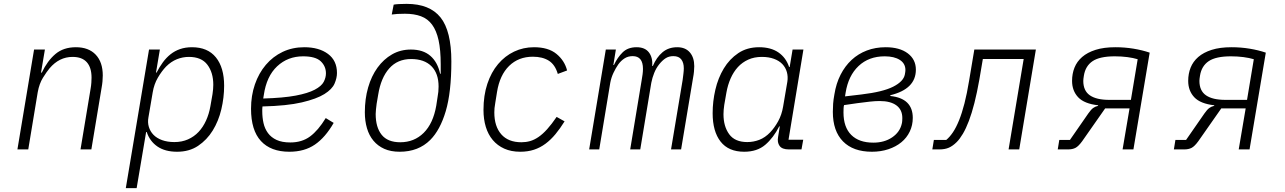

<svg xmlns="http://www.w3.org/2000/svg" viewBox="-20 -772 6640 992"><path d="M70 0 156 -516H212L192 -397H196Q225 -458 266.5 -493Q308 -528 372 -528Q438 -528 474.5 -489.5Q511 -451 511 -382Q511 -368 509.5 -351.5Q508 -335 505 -319L452 0H396L448 -313Q451 -330 452 -345Q453 -360 453 -371Q453 -423 428.5 -450.5Q404 -478 355 -478Q286 -478 236 -419Q221 -401 202 -370.5Q183 -340 175 -296L126 0Z M750 -516H806L786 -397H789Q804 -426 821.5 -450Q839 -474 861 -491.5Q883 -509 910.5 -518.5Q938 -528 972 -528Q1053 -528 1095.5 -475.5Q1138 -423 1138 -329Q1138 -268 1123.5 -207Q1109 -146 1079 -97.5Q1049 -49 1003.5 -18.5Q958 12 895 12Q833 12 793.5 -15Q754 -42 738 -90H735L686 200H630ZM881 -38Q920 -38 951.5 -52Q983 -66 1006 -90.5Q1029 -115 1044.5 -149Q1060 -183 1067 -223L1078 -286Q1080 -300 1081 -311.5Q1082 -323 1082 -334Q1082 -397 1051.5 -437.5Q1021 -478 956 -478Q924 -478 894 -466Q864 -454 838 -428Q815 -404 795.5 -370.5Q776 -337 769 -295L747 -166Q742 -140 749 -116.5Q756 -93 773 -75.5Q790 -58 817.5 -48Q845 -38 881 -38Z M1475 12Q1379 12 1328 -43.5Q1277 -99 1277 -210Q1277 -278 1297 -336Q1317 -394 1353.5 -437Q1390 -480 1440.5 -504Q1491 -528 1552 -528Q1628 -528 1674.5 -493.5Q1721 -459 1721 -395Q1721 -369 1708.5 -340Q1696 -311 1656 -286Q1616 -261 1539.5 -243Q1463 -225 1336 -222Q1335 -214 1335 -207Q1335 -200 1335 -198Q1335 -165 1341.5 -136Q1348 -107 1364.5 -84.5Q1381 -62 1409 -49Q1437 -36 1480 -36Q1540 -36 1582 -67Q1624 -98 1663 -162L1704 -137Q1661 -62 1607 -25Q1553 12 1475 12ZM1546 -481Q1467 -481 1412 -429.5Q1357 -378 1343 -281L1340 -263Q1444 -266 1507.5 -278Q1571 -290 1606 -308.5Q1641 -327 1652.5 -349Q1664 -371 1664 -393Q1664 -430 1637 -455.5Q1610 -481 1546 -481Z M2045 12Q1999 12 1965.5 -3Q1932 -18 1909.5 -45Q1887 -72 1876 -109.5Q1865 -147 1865 -192Q1865 -261 1882 -320Q1899 -379 1930.5 -422.5Q1962 -466 2005.5 -491Q2049 -516 2103 -516Q2166 -516 2203.5 -483.5Q2241 -451 2254 -391H2257V-439Q2257 -514 2246 -564Q2235 -614 2212.5 -644.5Q2190 -675 2155 -688Q2120 -701 2072 -701Q2050 -701 2033.5 -700Q2017 -699 2004 -697L2014 -748Q2023 -750 2041.5 -751Q2060 -752 2081 -752Q2200 -752 2256 -682Q2312 -612 2312 -455Q2312 -295 2283 -197.5Q2254 -100 2203 -49Q2142 12 2045 12ZM2048 -37Q2120 -37 2169 -85.5Q2218 -134 2234 -226L2241 -272Q2246 -297 2246 -325Q2246 -393 2209 -430Q2172 -467 2104 -467Q2034 -467 1991 -418.5Q1948 -370 1934 -283L1926 -236Q1924 -219 1922.5 -206.5Q1921 -194 1921 -183Q1921 -114 1952 -75.5Q1983 -37 2048 -37Z M2668 12Q2621 12 2585.5 -4Q2550 -20 2526 -48.5Q2502 -77 2490 -116.5Q2478 -156 2478 -204Q2478 -279 2498 -339Q2518 -399 2553.5 -441Q2589 -483 2636.5 -505.5Q2684 -528 2739 -528Q2813 -528 2855 -493.5Q2897 -459 2910 -408L2862 -390Q2848 -438 2815.5 -458.5Q2783 -479 2733 -479Q2659 -479 2610.5 -431.5Q2562 -384 2548 -297L2539 -241Q2536 -224 2535 -213.5Q2534 -203 2534 -191Q2534 -119 2570 -78Q2606 -37 2674 -37Q2697 -37 2718.5 -43Q2740 -49 2762 -64Q2784 -79 2807 -104.5Q2830 -130 2856 -168L2897 -145Q2874 -108 2850 -79Q2826 -50 2798.5 -29.5Q2771 -9 2739 1.5Q2707 12 2668 12Z M3024 0 3110 -516H3162L3149 -436H3152Q3170 -475 3197 -501.5Q3224 -528 3269 -528Q3312 -528 3332.5 -501.5Q3353 -475 3350 -431H3353Q3372 -476 3403 -502Q3434 -528 3479 -528Q3521 -528 3544 -501.5Q3567 -475 3567 -430Q3567 -418 3565.5 -402Q3564 -386 3561 -371L3499 0H3447L3507 -359Q3509 -375 3511 -391Q3513 -407 3513 -419Q3513 -448 3500 -465Q3487 -482 3459 -482Q3436 -482 3419 -471Q3402 -460 3386 -440Q3370 -420 3360 -395Q3350 -370 3345 -344L3288 0H3236L3295 -356Q3298 -373 3300 -388Q3302 -403 3302 -416Q3302 -482 3249 -482Q3225 -482 3207 -470.5Q3189 -459 3175 -440Q3161 -420 3149.5 -395.5Q3138 -371 3133 -344L3076 0Z M3825 12Q3744 12 3703 -40.5Q3662 -93 3662 -187Q3662 -248 3676 -308.5Q3690 -369 3719.5 -418Q3749 -467 3794.5 -497.5Q3840 -528 3902 -528Q3963 -528 4002 -501Q4041 -474 4057 -426H4060L4075 -516H4131L4054 -50H4130L4121 0H4056Q4021 0 4008 -18Q3995 -36 4000 -64L4009 -119H4006Q3976 -60 3934 -24Q3892 12 3825 12ZM3841 -38Q3873 -38 3903 -49.5Q3933 -61 3959 -88Q3982 -112 4000.5 -145.5Q4019 -179 4026 -221L4048 -350Q4052 -376 4045.5 -399.5Q4039 -423 4022.5 -440.5Q4006 -458 3979 -468Q3952 -478 3916 -478Q3877 -478 3846 -464Q3815 -450 3792.5 -425.5Q3770 -401 3755 -367Q3740 -333 3733 -293L3722 -230Q3720 -216 3719 -204.5Q3718 -193 3718 -182Q3718 -119 3747.5 -78.5Q3777 -38 3841 -38Z M4485 12Q4388 12 4335.5 -41.5Q4283 -95 4283 -194Q4283 -215 4284.5 -236Q4286 -257 4291 -284Q4300 -341 4323 -386Q4346 -431 4380 -462.5Q4414 -494 4458.5 -511Q4503 -528 4556 -528Q4628 -528 4670 -496.5Q4712 -465 4712 -412Q4712 -312 4580 -280V-276Q4696 -264 4696 -163Q4696 -125 4680.5 -92.5Q4665 -60 4637 -37Q4609 -14 4570 -1Q4531 12 4485 12ZM4492 -35Q4549 -35 4589 -62Q4629 -89 4639 -132Q4641 -139 4641.5 -148Q4642 -157 4642 -162Q4642 -205 4611.5 -227.5Q4581 -250 4525 -250Q4502 -250 4475 -247Q4448 -244 4410 -239L4341 -229Q4339 -223 4338.5 -212.5Q4338 -202 4338 -191Q4338 -115 4378 -75Q4418 -35 4492 -35ZM4431 -284Q4541 -297 4594.5 -324Q4648 -351 4655 -387Q4658 -402 4658 -410Q4658 -444 4629 -462.5Q4600 -481 4551 -481Q4469 -481 4416 -431Q4363 -381 4349 -293L4346 -274Z M4805 -49H4869Q4887 -64 4903.5 -88.5Q4920 -113 4935 -150Q4950 -187 4963 -237.5Q4976 -288 4987 -355L5014 -516H5332L5246 0H5191L5269 -467H5058L5040 -361Q5028 -293 5014.5 -240Q5001 -187 4986 -147.5Q4971 -108 4955 -81Q4939 -54 4923 -38Q4903 -18 4882.5 -9Q4862 0 4833 0H4797Z M5453 -49H5508L5603 -186Q5617 -206 5628 -214Q5639 -222 5653 -225L5654 -228Q5582 -236 5550.5 -269.5Q5519 -303 5519 -354Q5519 -391 5531.5 -422.5Q5544 -454 5571 -477.5Q5598 -501 5640.5 -514.5Q5683 -528 5743 -528Q5791 -528 5836.5 -520.5Q5882 -513 5920 -500L5836 0H5780L5816 -212H5690L5571 -42Q5552 -16 5536.5 -8Q5521 0 5498 0H5445ZM5823 -256 5858 -466Q5835 -473 5804.5 -477Q5774 -481 5740 -481Q5662 -481 5625 -456Q5588 -431 5580 -381Q5577 -363 5577 -354Q5577 -303 5611 -279.5Q5645 -256 5711 -256Z M6053 -49H6108L6203 -186Q6217 -206 6228 -214Q6239 -222 6253 -225L6254 -228Q6182 -236 6150.5 -269.5Q6119 -303 6119 -354Q6119 -391 6131.5 -422.5Q6144 -454 6171 -477.5Q6198 -501 6240.5 -514.5Q6283 -528 6343 -528Q6391 -528 6436.5 -520.5Q6482 -513 6520 -500L6436 0H6380L6416 -212H6290L6171 -42Q6152 -16 6136.5 -8Q6121 0 6098 0H6045ZM6423 -256 6458 -466Q6435 -473 6404.5 -477Q6374 -481 6340 -481Q6262 -481 6225 -456Q6188 -431 6180 -381Q6177 -363 6177 -354Q6177 -303 6211 -279.5Q6245 -256 6311 -256Z"/></svg>

Font: IBM Plex Mono Light
Style: Italic
Weight: 300
Italic angle: -9°
Monospace: yes
Designer: Mike Abbink, Paul van der Laan, Pieter van Rosmalen
Foundry: Bold Monday
Version: Version 2.3